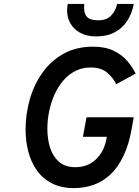

<svg xmlns="http://www.w3.org/2000/svg" viewBox="-20 -951 714 983"><path d="M359.5 12Q293 12 245.5 -12.5Q198 -37 168.5 -79Q139 -121 125 -174.8Q111 -228.5 111 -287Q111 -368.5 133 -444.2Q155 -520 198.8 -580.8Q242.5 -641.5 307 -676.8Q371.5 -712 456.5 -712Q520 -712 563.2 -690.5Q606.5 -669 633.2 -637Q660 -605 674.5 -574L575 -520Q558 -555 527.2 -580.2Q496.5 -605.5 444.5 -605.5Q401 -605.5 366 -587.8Q331 -570 304.2 -538.8Q277.5 -507.5 259.2 -467.2Q241 -427 231.8 -381.8Q222.5 -336.5 222.5 -291Q222.5 -237.5 237 -193.2Q251.5 -149 282.8 -122Q314 -95 365.5 -95Q426.5 -95 467.5 -131.8Q508.5 -168.5 522.5 -228L527 -250.5H404.5L423 -350.5H664.5L655.5 -299Q641 -213 612.5 -153.5Q584 -94 545 -57.5Q506 -21 458.8 -4.5Q411.5 12 359.5 12ZM471.5 -764.5Q423 -764.5 387.5 -784.8Q352 -805 335 -842.2Q318 -879.5 326.5 -931H411.5Q407 -888 422.8 -867.5Q438.5 -847 484 -847Q526 -847 549.5 -872Q573 -897 579.5 -931H665Q656 -883 632 -845.2Q608 -807.5 568 -786Q528 -764.5 471.5 -764.5Z"/></svg>

Font: Overpass SemiBold
Style: Italic
Weight: 600
Italic angle: -10°
Designer: Delve Withrington, Dave Bailey, Thomas Jockin
Foundry: Delve Fonts LLC
Version: Version 4.000